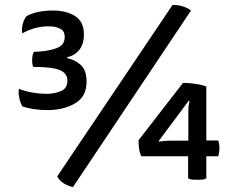

<svg xmlns="http://www.w3.org/2000/svg" viewBox="-20 -721 945 772"><path d="M809.6 -92.8Q821.3 -92.8 857.4 -92.8Q859.4 -97.7 860.4 -106.4Q862.3 -114.3 862.3 -125Q862.3 -135.7 860.4 -143.6Q859.4 -151.4 857.4 -156.2Q841.8 -156.2 809.6 -156.2Q809.6 -210 809.6 -373Q790 -380.9 765.6 -383.8Q741.2 -387.7 715.8 -387.7Q656.2 -310.5 537.1 -157.2Q537.1 -139.6 539.1 -124Q541 -108.4 547.9 -92.8Q610.4 -92.8 736.3 -92.8Q736.3 -70.3 736.3 -3.9Q742.2 -1 751 1Q760.7 2 775.4 2Q787.1 2 795.9 1Q804.7 -1 809.6 -3.9Q809.6 -33.2 809.6 -92.8ZM737.3 -155.3Q717.8 -155.3 662.1 -155.3Q650.4 -155.3 639.6 -154.3Q628.9 -153.3 619.1 -151.4Q619.1 -152.3 619.1 -155.3Q648.4 -195.3 738.3 -315.4Q739.3 -315.4 742.2 -315.4Q740.2 -306.6 738.3 -294.9Q737.3 -282.2 737.3 -272.5Q737.3 -233.4 737.3 -155.3ZM748 -678.7Q732.4 -690.4 714.8 -695.3Q698.2 -701.2 673.8 -701.2Q519.5 -471.7 210 -11.7Q218.8 4.9 235.4 15.6Q252 26.4 273.4 31.2Q431.6 -206.1 748 -678.7ZM113.3 -452.1Q191.4 -452.1 221.7 -438.5Q251 -425.8 251 -397.5Q251 -366.2 226.6 -355.5Q201.2 -343.8 167 -343.8Q137.7 -343.8 106.4 -349.6Q75.2 -355.5 55.7 -364.3Q54.7 -357.4 54.7 -350.6Q54.7 -339.8 57.6 -328.1Q60.5 -309.6 70.3 -293Q89.8 -286.1 116.2 -282.2Q143.6 -278.3 169.9 -278.3Q236.3 -278.3 282.2 -305.7Q328.1 -332 328.1 -393.6Q328.1 -438.5 304.7 -460Q280.3 -481.4 250 -487.3Q250 -488.3 250 -491.2Q280.3 -497.1 298.8 -520.5Q317.4 -543.9 317.4 -582Q317.4 -633.8 282.2 -656.2Q247.1 -678.7 192.4 -678.7Q162.1 -678.7 132.8 -672.9Q103.5 -666 86.9 -656.2Q76.2 -643.6 71.3 -624Q66.4 -603.5 69.3 -586.9Q89.8 -598.6 118.2 -607.4Q146.5 -615.2 175.8 -615.2Q204.1 -615.2 221.7 -605.5Q240.2 -596.7 240.2 -572.3Q240.2 -538.1 205.1 -526.4Q168.9 -513.7 116.2 -512.7Q110.4 -502.9 109.4 -484.4Q108.4 -464.8 113.3 -452.1Z"/></svg>

Font: cl
Style: Regular
Weight: 400
Designer: Mitja Miklavcic
Version: Version 1.0